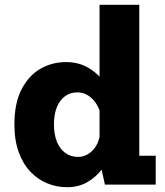

<svg xmlns="http://www.w3.org/2000/svg" viewBox="-20 -770 690 801"><path d="M259.7 11Q216.9 11 177.6 -4.9Q138.4 -20.8 107.3 -53.2Q76.2 -85.6 58.2 -134.9Q40.1 -184.2 40.1 -251Q40.1 -339.9 70.1 -397.6Q100.1 -455.4 148.9 -483.2Q197.7 -511 254.7 -511Q303.6 -511 340.9 -491.4Q378.3 -471.8 403.4 -441.1Q428.6 -410.4 441.5 -376.7Q454.4 -342.9 454.4 -314.6L400.7 -293.3Q396.1 -310.6 387.6 -326.9Q379.1 -343.3 366.6 -356.2Q354.1 -369.2 338.1 -376.9Q322.2 -384.6 302.9 -384.6Q273.4 -384.6 251.4 -368.7Q229.4 -352.9 217.3 -323Q205.1 -293.2 205.1 -251Q205.1 -208.6 217.6 -178.2Q230.1 -147.9 252.9 -131.6Q275.6 -115.4 306 -115.4Q324.9 -115.4 341.2 -123.7Q357.6 -132 370 -146.3Q382.4 -160.6 389.5 -179.4Q396.7 -198.1 397.7 -218.7L456.6 -198.1Q456.6 -169.6 444 -133.8Q431.4 -98 406.4 -65Q381.4 -31.9 344.8 -10.5Q308.2 11 259.7 11ZM561.1 -750V-46.2L487 -120.4H629.6V0H417.6L395.3 -102V-750Z"/></svg>

Font: Trispace Thin
Style: Regular
Weight: 100
Designer: Tyler Finck
Foundry: Etcetera Type Company
Version: Version 1.210